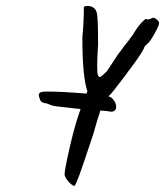

<svg xmlns="http://www.w3.org/2000/svg" viewBox="-20 -375 557 648"><path d="M517 -297Q517 -289 501 -260.5Q485 -232 478 -228L468 -218Q465 -205 431.5 -159Q398 -113 365 -71Q355 -58 346 -50Q358 -47 365 -35Q372 -25 372 -15Q372 2 354 2Q351 2 343 0L319 -2Q308 29 295 77Q260 183 248 215.5Q236 248 231 253Q220 249 209 235.5Q198 222 198 213Q198 198 215.5 121.5Q233 45 252 -7L172 -16Q153 -18 141 -25Q127 -27 121.5 -30.5Q116 -34 114 -42Q111 -50 111 -54Q111 -61 117.5 -63.5Q124 -66 139 -66Q190 -66 272 -59L275 -67Q258 -115 258 -248Q263 -302 263 -351Q266 -355 275 -355Q285 -355 292 -351Q302 -346 305.5 -336Q309 -326 310 -297Q311 -268 311 -223Q308 -183 308 -153Q308 -125 311 -120Q315 -113 320 -116Q325 -119 341 -135L380 -194Q385 -199 398 -218L414 -238Q417 -243 424.5 -252.5Q432 -262 434 -267Q445 -285 457 -298Q469 -311 473 -311Q477 -309 478 -309Q480 -309 483 -310Q486 -311 488 -311Q492 -315 496 -315Q502 -315 507 -311Q517 -303 517 -297Z"/></svg>

Font: Caveat
Style: Regular
Weight: 400
Designer: Pablo Impallari
Foundry: Pablo Impallari
Version: Version 1.500; ttfautohint (v1.6)